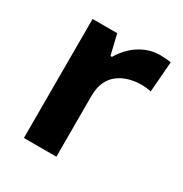

<svg xmlns="http://www.w3.org/2000/svg" viewBox="-136 -660 726 763"><g transform="rotate(30 227.0 -278.0)"><path d="M383 -556Q394 -556 409 -555Q424 -554 433 -552L422 -412Q415 -414 401.5 -415.5Q388 -417 378 -417Q349 -417 322 -409.5Q295 -402 273.5 -386Q252 -370 239.5 -343.5Q227 -317 227 -278V0H78V-546H191L213 -454H220Q236 -482 260 -505Q284 -528 315.5 -542Q347 -556 383 -556Z"/></g></svg>

Font: Noto Sans Gujarati
Style: Regular
Weight: 400
Designer: Jelle Bosma - Monotype Design Team, Universal Thirst
Foundry: Monotype Imaging Inc.
Version: Version 2.102